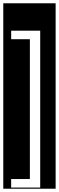

<svg xmlns="http://www.w3.org/2000/svg" viewBox="-32 -937 359 1170"><path d="M213 -750H36V-698H150V154H36V206H213ZM307 213H-12V-917H307Z"/></svg>

Font: Zilla Slab Regular Highlight
Style: Regular
Weight: 410
Designer: Typotheque Type Foundry
Foundry: Typotheque type foundry
Version: Version 1.0; 2017